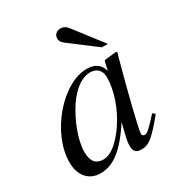

<svg xmlns="http://www.w3.org/2000/svg" viewBox="-163 -771 826 890"><g transform="rotate(-30 250.5 -326.5)"><path d="M463 -111 436 -82C406 -49 393 -41 384 -41C376 -41 370 -47 370 -54C370 -74 412 -246 459 -417C462 -427 463 -429 465 -438L458 -441L397 -434L394 -431L383 -383C375 -420 346 -441 303 -441C170 -441 17 -260 17 -105C17 -29 61 11 117 11C187 11 245 -33 320 -146C299 -64 297 -56 297 -31C297 -2 309 10 337 10C377 10 401 -9 476 -100ZM365 -361C365 -290 335 -204 288 -136C258 -93 211 -38 161 -38C125 -38 101 -57 101 -112C101 -175 136 -264 178 -327C220 -388 264 -419 309 -419C344 -419 365 -396 365 -361ZM446 -492 331 -641C318 -658 306 -664 291 -664C271 -664 255 -652 255 -630C255 -618 261 -608 274 -598L414 -492Z"/></g></svg>

Font: STIXGeneral
Style: Italic
Weight: 400
Italic angle: -16.33°
Designer: MicroPress Inc., with final additions and corrections provided by Coen Hoffman, Elsevier (retired)
Version: Version 1.1.0